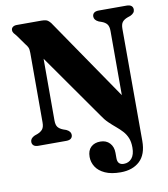

<svg xmlns="http://www.w3.org/2000/svg" viewBox="-98 -782 958 1095"><g transform="rotate(-10 381.0 -235.0)"><path d="M453 -110.6 156.3 -533 190.9 -570.3V-126.5Q190.9 -100.3 200.6 -87.7Q210.4 -75.1 231.1 -67.2L247.8 -61.3Q273.6 -49.1 273.6 -28.8Q273.6 -15.7 264.6 -7.8Q255.7 0 236.7 0H76.2Q57.2 0 48.3 -7.8Q39.3 -15.7 39.3 -28.8Q39.3 -49.5 65.1 -61.3L81.8 -67.2Q101.7 -75.1 111.9 -87.9Q122 -100.7 122 -126.9V-529.8Q122 -550.5 117.6 -560.8Q113.1 -571.1 102.5 -583.8L62.6 -639.7Q53.5 -650.2 47.6 -657.6Q41.7 -665 41.7 -675.3Q41.7 -686.5 50.5 -693.3Q59.3 -700 73.6 -700H217.5Q233 -700 244.2 -696.6Q255.4 -693.2 269.1 -676.7L613.9 -173.1L594.3 -117.1V-573.1Q594.3 -599.3 584.4 -612.4Q574.4 -625.4 554.1 -632.8L537.4 -638.7Q511.6 -650.9 511.6 -671.2Q511.6 -684.8 520.8 -692.4Q529.9 -700 548.5 -700H709Q728 -700 737.1 -692.4Q746.3 -684.8 746.3 -671.2Q746.3 -650.5 720.5 -638.7L703.4 -632.8Q682.7 -625 672.9 -612.4Q663.2 -599.7 663.2 -573.1L664 75.3Q664 153.7 622.7 192.1Q581.5 230.5 512 230.5Q457.2 230.5 421.8 214.2Q386.3 198 369.2 171.3Q352.1 144.6 352.1 113.5Q352.1 76 372.7 56.8Q393.2 37.5 426.9 37.5Q461.1 37.5 481.3 59.2Q501.5 80.8 501.5 115.7V147.3Q501.5 166.8 510.9 176.5Q520.3 186.1 538.2 186Q566.3 186 584.1 165Q601.9 143.9 601.9 102.9Q601.9 69.6 592.3 46.6Q582.7 23.6 566.6 6.1Q550.5 -11.5 530.9 -27.8Q511.2 -44.1 491.1 -63.5Q470.9 -82.9 453 -110.6Z"/></g></svg>

Font: Fraunces
Style: Regular
Weight: 900
Version: Version 1.000;[b76b70a41]